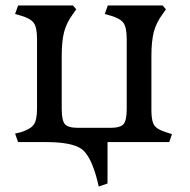

<svg xmlns="http://www.w3.org/2000/svg" viewBox="-20 -518 692 700"><path d="M147 0H46L35 -31L56 -36Q91 -47 103 -63.5Q115 -80 115 -122V-376Q115 -418 103 -434.5Q91 -451 56 -461L35 -467L46 -498H246L258 -484L246 -467Q223 -436 214 -402.5Q205 -369 205 -313V-122Q205 -79 216.5 -65.5Q228 -52 264 -52H383Q419 -52 430.5 -65.5Q442 -79 442 -122V-376Q442 -418 430 -434.5Q418 -451 383 -461L362 -467L373 -498H573L585 -484L573 -467Q550 -436 541 -402.5Q532 -369 532 -313V-116Q532 -76 543 -60.5Q554 -45 588 -35L607 -29L597 0H372V151L340 162L335 141Q312 50 277 25Q242 0 147 0Z"/></svg>

Font: Gabriela
Style: Regular
Weight: 400
Designer: Eduardo Rodriguez Tunni
Foundry: Eduardo Rodriguez Tunni
Version: Version 1.003